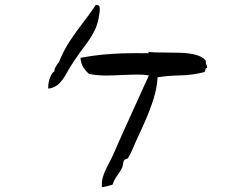

<svg xmlns="http://www.w3.org/2000/svg" viewBox="-20 -738 1040 797"><path d="M840 -456Q835 -456 834 -453.5Q833 -451 832 -447Q831 -441 829 -439Q780 -426 727.5 -425Q675 -424 634 -417Q632 -374 617.5 -328Q603 -282 583.5 -237.5Q564 -193 545 -153Q537 -135 529 -116Q521 -97 512 -83Q510 -79 503.5 -77.5Q497 -76 495 -72Q491 -65 490.5 -57Q490 -49 487 -42Q480 -27 466.5 -9Q453 9 448 28Q437 32 424.5 35Q412 38 403 39Q401 10 411 -15Q421 -40 434 -64Q439 -74 444 -83.5Q449 -93 453 -103Q489 -186 526.5 -267.5Q564 -349 598 -425Q575 -429 548 -428.5Q521 -428 493 -427Q459 -425 423 -424.5Q387 -424 350 -431Q336 -443 326 -458.5Q316 -474 314 -498Q363 -507 403 -511Q443 -515 489 -516.5Q535 -518 598 -517L595 -523Q607 -521 625 -520.5Q643 -520 664 -520Q695 -520 728.5 -519Q762 -518 790.5 -511Q819 -504 834 -487Q834 -474 836.5 -470.5Q839 -467 840 -456ZM392 -679Q387 -638 370.5 -607Q354 -576 332.5 -548Q311 -520 289 -487Q271 -461 257 -435Q243 -409 226 -391.5Q209 -374 181 -370Q179 -378 181.5 -393Q184 -408 190.5 -422.5Q197 -437 206 -442Q205 -450 212 -462Q219 -474 225 -481Q244 -528 269.5 -567Q295 -606 323.5 -642.5Q352 -679 378 -718Q393 -718 394 -706.5Q395 -695 393 -684Q392 -681 392 -679Z"/></svg>

Font: Yuji Boku
Style: Regular
Weight: 400
Designer: Kataoka Yuji
Foundry: Kinuta Font Factory
Version: Version 3.002